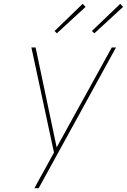

<svg xmlns="http://www.w3.org/2000/svg" viewBox="-20 -983 663 1003"><path d="M182 0H160Q171 -21 182.5 -42Q194 -63 206 -84L262 -186L144 -735H166L276 -213L564 -735H586ZM473 -809 460 -821 608 -963 623 -947ZM277 -809 265 -821 412 -963 427 -947Z"/></svg>

Font: Iosevka Thin Extended Oblique
Style: Regular
Weight: 100
Width: 7
Italic angle: -9°
Monospace: yes
Designer: Belleve Invis
Foundry: Belleve Invis
Version: Version 32.5.0; ttfautohint (v1.8.4)